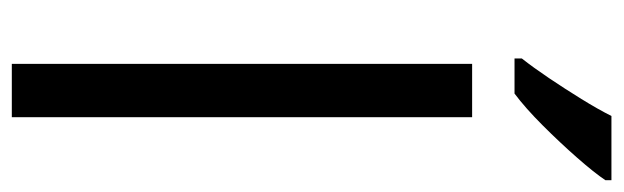

<svg xmlns="http://www.w3.org/2000/svg" viewBox="-376 -654 1030 317"><g transform="rotate(90 138.5 -495.0)"><path d="M173 0H85V-760H173ZM277 -980Q265 -962 240 -933.5Q215 -905 186.5 -876.5Q158 -848 134 -830H76V-842Q91 -861 108.5 -887Q126 -913 143 -940.5Q160 -968 171 -990H277Z"/></g></svg>

Font: Noto Sans Ugaritic
Style: Regular
Weight: 400
Designer: Monotype Design Team
Foundry: Monotype Imaging Inc.
Version: Version 2.001; ttfautohint (v1.8.4.7-5d5b)